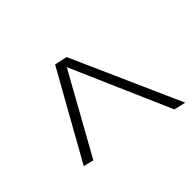

<svg xmlns="http://www.w3.org/2000/svg" viewBox="-122 -723 848 848"><g transform="rotate(45 302.0 -299.5)"><path d="M602 -557 589 -502 121 -298 495 -90 483 -42 76 -270 89 -329Z"/></g></svg>

Font: Work Sans Light
Style: Italic
Weight: 300
Italic angle: -13°
Designer: Wei Huang
Foundry: Wei Huang
Version: Version 2.010; ttfautohint (v1.8.3)